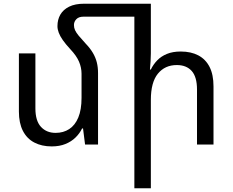

<svg xmlns="http://www.w3.org/2000/svg" viewBox="-20 -780 1255 1036"><path d="M509 -385V0H439L428 -87H423Q410 -60 387.5 -38Q365 -16 333 -3Q301 10 259 10Q205 10 165 -11Q125 -32 103.5 -74Q82 -116 82 -178V-492H171V-195Q171 -128 201 -95.5Q231 -63 280 -63Q322 -63 353.5 -83.5Q385 -104 402.5 -146Q420 -188 420 -252V-382Q420 -415 406.5 -447Q393 -479 359 -515Q334 -542 319 -563.5Q304 -585 297 -603.5Q290 -622 290 -639Q290 -674 305.5 -701Q321 -728 353 -744Q385 -760 435 -760H740V-690H430Q405 -690 392 -676.5Q379 -663 379 -645Q379 -630 385 -617Q391 -604 404.5 -587.5Q418 -571 442 -545Q467 -519 481.5 -494Q496 -469 502.5 -443Q509 -417 509 -385ZM794 -760V-492Q794 -470 792.5 -449Q791 -428 789 -405H794Q807 -432 828 -454Q849 -476 880.5 -489Q912 -502 955 -502Q1011 -502 1050.5 -481Q1090 -460 1111 -418.5Q1132 -377 1132 -314V0H1043V-297Q1043 -365 1014.5 -397Q986 -429 934 -429Q870 -429 832 -382.5Q794 -336 794 -241V236H705V-760Z"/></svg>

Font: Noto Sans Armenian
Style: Regular
Weight: 400
Designer: Monotype Design Team
Foundry: Monotype Imaging Inc.
Version: Version 2.007